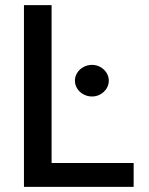

<svg xmlns="http://www.w3.org/2000/svg" viewBox="-20 -727 581 747"><path d="M73.2 -707H180.7V-92.8H500V0H73.2ZM271.5 -413.1Q271.5 -429.7 280.5 -443.8Q289.6 -458 304.9 -466.3Q320.3 -474.6 337.9 -474.6Q355.5 -474.6 370.4 -466.3Q385.3 -458 394.3 -443.8Q403.3 -429.7 403.3 -413.1Q403.3 -396.5 394.3 -382.3Q385.3 -368.2 370.4 -359.9Q355.5 -351.6 337.9 -351.6Q320.3 -351.6 304.9 -359.9Q289.6 -368.2 280.5 -382.3Q271.5 -396.5 271.5 -413.1Z"/></svg>

Font: Pretendard GOV Medium
Style: Regular
Weight: 500
Designer: Base glyphs from Inter by Rasmus Andersson; Hangeul glyphs from Noto Sans CJK(Source Han Sans) by Jang Soo-young and Kan
Foundry: Kil Hyung-jin
Version: Version 1.309